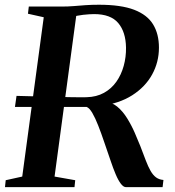

<svg xmlns="http://www.w3.org/2000/svg" viewBox="-30 -770 722 790"><path d="M-9.5 0 -6.5 -28.5 61.5 -43.5 150 -699 85 -713.5 88.5 -743H223Q250.5 -743 274.2 -745Q298 -747 322.8 -748.8Q347.5 -750.5 377 -750.5Q468 -750.5 522 -729.8Q576 -709 600 -669.5Q624 -630 624 -574Q624 -514.5 596 -463.5Q568 -412.5 514 -378Q460 -343.5 381.5 -334L401.5 -350Q429 -350.5 452 -331.5Q475 -312.5 493 -283.5Q511 -254.5 524.5 -223.5Q538 -192.5 547.5 -168.5Q560 -135.5 569.8 -110Q579.5 -84.5 589.5 -67Q599.5 -49.5 612 -40.2Q624.5 -31 642.5 -29.5L639 0H488Q478 0 467.2 -14Q456.5 -28 446 -52.8Q435.5 -77.5 425 -109Q411.5 -147.5 399 -184.8Q386.5 -222 374.2 -253.2Q362 -284.5 350 -305Q338 -325.5 326.5 -330Q320 -330 309 -330Q298 -330 278 -330Q258 -330 226 -330Q194 -330 146 -330Q98 -330 31.5 -330L38 -375.5Q94.5 -374 136.8 -373Q179 -372 209.2 -371.2Q239.5 -370.5 260.2 -370.2Q281 -370 294 -369.8Q307 -369.5 314.2 -369.8Q321.5 -370 326 -370Q367 -371 397.8 -388Q428.5 -405 448.8 -433.8Q469 -462.5 479 -498.8Q489 -535 488.5 -574Q487.5 -638.5 456.5 -675.2Q425.5 -712 357 -712Q348.5 -712 336.5 -711.2Q324.5 -710.5 311.8 -709Q299 -707.5 287.5 -705.2Q276 -703 268 -700L286.5 -726L194.5 -43.5L279.5 -28.5L276.5 0Z"/></svg>

Font: Merriweather 96pt SemiBold
Style: Italic
Weight: 600
Italic angle: -7.8°
Version: Version 2.101